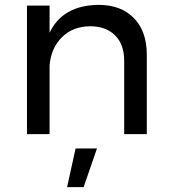

<svg xmlns="http://www.w3.org/2000/svg" viewBox="-20 -552 699 790"><path d="M584 -327V0H491V-302Q491 -369 453.5 -406.5Q416 -444 350 -444Q279 -443 234.5 -398.5Q190 -354 184 -283V0H91V-529H184V-417Q237 -530 385 -532Q478 -532 531 -477.5Q584 -423 584 -327ZM291 59H379L324 218H256Z"/></svg>

Font: Gontserrat
Style: Regular
Weight: 400
Designer: Julieta Ulanovsky
Foundry: Julieta Ulanovsky
Version: Version 6.001